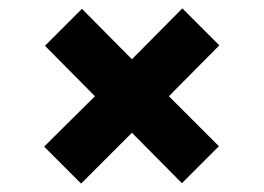

<svg xmlns="http://www.w3.org/2000/svg" viewBox="-20 -518 628 457"><path d="M173 -81 85 -169 206 -289 87 -409 175 -497 294 -377 414 -498 502 -410 382 -289 501 -170 413 -82 294 -202Z"/></svg>

Font: DM Sans 9pt 36pt Black
Style: Regular
Weight: 900
Version: Version 4.004;gftools[0.9.30]